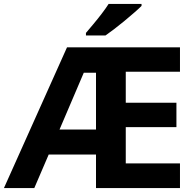

<svg xmlns="http://www.w3.org/2000/svg" viewBox="-20 -954 992 974"><path d="M893 0H467V-170H227L154 0H0L320 -714H893V-590H618V-433H875V-309H618V-125H893ZM282 -297H467V-585H405ZM698 -934V-924Q684 -910 661 -890Q638 -870 611.5 -848Q585 -826 559.5 -806.5Q534 -787 515 -774H416V-787Q432 -806 453.5 -831.5Q475 -857 496 -884.5Q517 -912 531 -934Z"/></svg>

Font: Noto Sans IKEA
Style: Bold
Weight: 600
Designer: Monotype Design Team
Foundry: Monotype Imaging Inc.
Version: Version 2.001